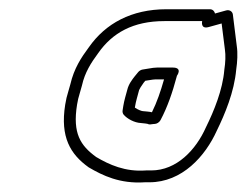

<svg xmlns="http://www.w3.org/2000/svg" viewBox="-20 -726 521 405"><path d="M318.6 -472.6C333.3 -500.3 343.7 -530.7 352.8 -564.6C353 -565.1 353.1 -565.7 353.1 -566C353.1 -566 366.2 -583.5 344.4 -583.5H311.4C306.6 -583.5 300.6 -582.7 292.9 -581.3L280.7 -579.3C277.2 -578.8 273.6 -576.4 271.5 -573.9L264.1 -564.9C263.9 -564.8 263.8 -564.5 263.7 -564.4C259.3 -558.7 251.2 -548.6 248.4 -536.3C245.8 -526.4 242 -514.6 240 -502L238.6 -493C238 -489.6 239.2 -486.1 240.8 -484.2C248.3 -475.3 263.7 -467.1 277.1 -466.5C283.8 -465.8 290.1 -465.2 291 -464.8C294.2 -463.3 296.6 -463.2 299.5 -463.9C301.3 -464.3 302.9 -464.5 304.6 -464.5H305.6C310.8 -464.5 316 -467.9 318.6 -472.6ZM300.5 -489.2C295.1 -490.6 286.2 -491 283.4 -491.4C283 -491.5 282.3 -491.5 281.8 -491.5C279.1 -491.5 271 -494.4 264.5 -499L265 -502C266.6 -512.3 270.2 -523.4 273.1 -534.8C273.2 -535.1 273.3 -535.6 273.4 -536C273.6 -537.2 278.1 -544.9 282.9 -551.3L286.4 -555.6L293.3 -556.7C300.7 -558 305.6 -558.5 307.5 -558.5H326C318.7 -532.9 311.1 -510.7 300.5 -489.2ZM420.4 -669 447.5 -676.5 454.4 -621.5C456.2 -609.9 455.6 -594 453.2 -579C453.2 -578.7 453.1 -578.3 453.1 -578C449.7 -536.8 431.5 -492.1 414.5 -457.7C393.3 -409.8 352.6 -366.5 299 -366.5H289C288.7 -366.5 288.3 -366.5 288.1 -366.5C244 -363.1 210.3 -378.7 182.9 -394.8C149.6 -419 132.9 -444.8 142.5 -505C143.9 -513.9 145.7 -521.4 148.2 -529.2L152.8 -545.4C152.9 -545.7 152.9 -546 153 -546.2C159 -573 171.8 -593.2 187.1 -613.9C216.9 -656.5 260.5 -681.5 326.9 -681.5H406.4C406.1 -679.3 403.2 -664.2 420.4 -669ZM433.5 -697.5C432.7 -701.9 428.8 -706.5 422.9 -706.5H330.9C257.5 -706.5 202.5 -676.6 167.3 -626.1C151.4 -604.7 136.2 -581.8 128.4 -548.2L124 -532.8C121.3 -524.6 119 -514.8 117.5 -505C106.6 -436.5 128.8 -400.6 166.4 -373.5C166.5 -373.4 166.9 -373.1 167.1 -373C196.5 -355.7 233.1 -337.9 285.6 -341.5H295.1C364.3 -341.5 413.2 -396.8 437.3 -450.3C454.3 -485.1 474.1 -531.8 478.3 -579.5C480.7 -595.3 481.7 -614.3 479.5 -628.5L471.2 -695.4C470.3 -702.1 463.8 -705.9 457 -704Z"/></svg>

Font: Tape
Style: Regular
Weight: 500
Foundry: Cannot Into Space Fonts
Version: Version 0.97